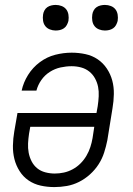

<svg xmlns="http://www.w3.org/2000/svg" viewBox="-20 -752 540 780"><path d="M201 8Q172 8 145 2Q118 -4 96 -19Q74 -34 59.5 -57Q45 -80 38.5 -106Q32 -132 32.5 -160.5Q33 -189 38 -218L51 -293H372L377 -321Q380 -341 381 -361Q382 -381 378.5 -399Q375 -417 366 -433.5Q357 -450 342.5 -461.5Q328 -473 309.5 -478Q291 -483 271 -483Q249 -483 226 -478Q203 -473 182.5 -460Q162 -447 148 -427Q134 -407 128 -384H68Q75 -417 94 -447.5Q113 -478 142 -499.5Q171 -521 204.5 -529.5Q238 -538 271 -538Q300 -538 327.5 -532Q355 -526 377 -511Q399 -496 414 -473.5Q429 -451 436 -425Q443 -399 442.5 -370Q442 -341 437 -312L416 -182Q411 -157 403 -132Q395 -107 380.5 -84.5Q366 -62 345.5 -43.5Q325 -25 301 -13Q277 -1 251.5 3.5Q226 8 201 8ZM202 -47Q221 -47 239.5 -51Q258 -55 275.5 -64.5Q293 -74 307 -88Q321 -102 331 -119Q341 -136 347 -154.5Q353 -173 356 -191L363 -237H103L98 -209Q95 -189 94 -169.5Q93 -150 96.5 -131.5Q100 -113 108.5 -96.5Q117 -80 131 -68.5Q145 -57 164 -52Q183 -47 202 -47ZM406 -628Q394 -628 382.5 -632.5Q371 -637 364 -646Q357 -655 355 -667.5Q353 -680 355 -693Q356 -701 360.5 -709.5Q365 -718 372.5 -723Q380 -728 389 -730Q398 -732 406 -732Q419 -732 430.5 -727.5Q442 -723 449 -714Q456 -705 458 -692.5Q460 -680 458 -667Q456 -659 451.5 -650.5Q447 -642 439.5 -637Q432 -632 423.5 -630Q415 -628 406 -628ZM206 -628Q194 -628 182.5 -632.5Q171 -637 164 -646Q157 -655 155 -667.5Q153 -680 155 -693Q156 -701 160.5 -709.5Q165 -718 172.5 -723Q180 -728 189 -730Q198 -732 206 -732Q219 -732 230.5 -727.5Q242 -723 249 -714Q256 -705 258 -692.5Q260 -680 258 -667Q256 -659 251.5 -650.5Q247 -642 239.5 -637Q232 -632 223.5 -630Q215 -628 206 -628Z"/></svg>

Font: Iosevka Curly Light Oblique
Style: Regular
Weight: 300
Italic angle: -9°
Monospace: yes
Designer: Belleve Invis
Foundry: Belleve Invis
Version: Version 11.1.0; ttfautohint (v1.8.3)